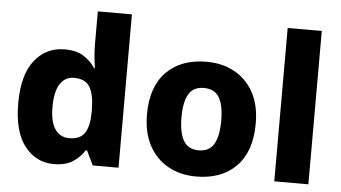

<svg xmlns="http://www.w3.org/2000/svg" viewBox="-52 -849 1682 948"><g transform="rotate(5 789.0 -375.0)"><path d="M245 10Q156 10 100 -62Q44 -134 44 -274Q44 -415 101 -487Q158 -559 250 -559Q308 -559 344 -536Q380 -513 402 -479H406Q403 -497 399.5 -530.5Q396 -564 396 -597V-760H565V0H437L403 -71H396Q375 -37 339 -13.5Q303 10 245 10ZM309 -124Q363 -124 385.5 -157Q408 -190 409 -257V-272Q409 -345 387.5 -384Q366 -423 307 -423Q264 -423 239 -385Q214 -347 214 -271Q214 -196 239.5 -160Q265 -124 309 -124Z M1221 -276Q1221 -138 1148.5 -64Q1076 10 950 10Q872 10 811.5 -23.5Q751 -57 716.5 -120.5Q682 -184 682 -276Q682 -412 754.5 -485.5Q827 -559 953 -559Q1031 -559 1091.5 -526Q1152 -493 1186.5 -430Q1221 -367 1221 -276ZM853 -276Q853 -199 876 -159.5Q899 -120 952 -120Q1004 -120 1027 -159.5Q1050 -199 1050 -276Q1050 -352 1027 -390.5Q1004 -429 951 -429Q899 -429 876 -390.5Q853 -352 853 -276Z M1506 0H1337V-760H1506Z"/></g></svg>

Font: Noto Sans Bengali ExtraBold
Style: Regular
Weight: 800
Designer: Jelle Bosma - Monotype Design Team
Foundry: Monotype Imaging Inc.
Version: Version 2.003; ttfautohint (v1.8.4.7-5d5b)